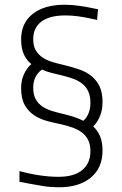

<svg xmlns="http://www.w3.org/2000/svg" viewBox="-20 -778 512 809"><path d="M229 11Q213 11 197 10Q181 9 161.5 6Q142 3 118 -1.5Q94 -6 62 -12V-57Q152 -33 227 -33Q292 -33 326.5 -61.5Q361 -90 361 -141Q361 -169 351.5 -188Q342 -207 325.5 -219.5Q309 -232 287 -240Q265 -248 239 -254Q209 -260 179 -268Q149 -276 124.5 -292Q100 -308 84.5 -335Q69 -362 69 -407Q69 -439 80.5 -464.5Q92 -490 112 -508Q92 -524 80.5 -549Q69 -574 69 -612Q69 -681 118 -719.5Q167 -758 252 -758Q267 -758 280.5 -757Q294 -756 309.5 -754Q325 -752 345 -748.5Q365 -745 393 -739L389 -694Q341 -705 311.5 -709Q282 -713 255 -713Q189 -713 154.5 -687Q120 -661 120 -613Q120 -584 131 -565.5Q142 -547 160.5 -535Q179 -523 203 -516Q227 -509 254 -503Q286 -495 315 -485Q344 -475 365.5 -457.5Q387 -440 399.5 -414Q412 -388 412 -348Q412 -286 373 -245Q392 -228 402 -203Q412 -178 412 -143Q412 -71 363 -30Q314 11 229 11ZM331 -269Q361 -296 361 -345Q361 -373 352 -392.5Q343 -412 327 -425Q311 -438 289 -446Q267 -454 242 -460Q221 -465 198.5 -470.5Q176 -476 157 -485Q120 -458 120 -409Q120 -379 130.5 -360Q141 -341 159 -329Q177 -317 200.5 -310Q224 -303 250 -297Q271 -292 292.5 -285Q314 -278 331 -269Z"/></svg>

Font: Encode Sans Normal
Style: ExtraLight
Weight: 200
Designer: Pablo Impallari, Andres Torresi
Foundry: Pablo Impallari, Andres Torresi
Version: Version 1.000; ttfautohint (v1.00) -l 8 -r 50 -G 200 -x 14 -